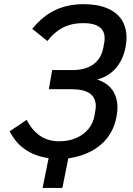

<svg xmlns="http://www.w3.org/2000/svg" viewBox="-20 -750 640 922"><path d="M26.5 -119.5 108 -174.5Q135.5 -122 174 -96.8Q212.5 -71.5 263 -71.5Q309 -71.5 345.2 -87Q381.5 -102.5 404.5 -130.5Q427.5 -158.5 434 -195.5L437.5 -216.5Q440 -230.5 440 -241Q440 -321.5 324.5 -321.5H214.5L230.5 -413.5H327.5Q391.5 -413.5 429.5 -441.8Q467.5 -470 476.5 -523L480.5 -545Q482.5 -555 482.5 -566.5Q482.5 -602.5 456.5 -620.8Q430.5 -639 380.5 -639Q324.5 -639 282.2 -617.5Q240 -596 207.5 -553L135 -611.5Q185 -673 245 -701.5Q305 -730 382 -730Q447 -730 493.2 -711Q539.5 -692 563.5 -656Q587.5 -620 587.5 -569.5Q587.5 -551 583.5 -527Q572.5 -464.5 536.5 -423Q500.5 -381.5 446 -368Q493.5 -353.5 518.8 -318.8Q544 -284 544 -233.5Q544 -215.5 540 -192.5Q525.5 -108.5 465.2 -56.2Q405 -4 308 10.5L279.5 152.5H184.5L213.5 9.5Q81.5 -10 26.5 -119.5Z"/></svg>

Font: JuliaMono SemiBoldItalic
Style: Regular
Weight: 600
Italic angle: -9°
Monospace: yes
Designer: cormullion
Foundry: corm
Version: Version 0.049; ttfautohint (v1.8.4)